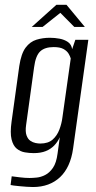

<svg xmlns="http://www.w3.org/2000/svg" viewBox="-20 -658 398 796"><path d="M116.5 117.4Q105.2 117.4 90.3 116.3Q75.3 115.2 61.2 113.9Q47.1 112.6 37 111.3Q26.9 110 23.9 109L28.5 72.9Q40.7 74.4 62.6 77.2Q84.6 79.9 102.6 79.9Q114.6 79.9 131.9 78.2Q149.3 76.6 167.2 67.5Q185.2 58.5 199.5 37.8Q213.7 17.1 218.6 -21L227.9 -89Q219.3 -69.9 204.8 -54.8Q190.2 -39.8 169.6 -31.5Q148.9 -23.2 119.8 -23.2Q102 -23.2 83.2 -26.4Q64.3 -29.6 49.4 -41.7Q34.5 -53.8 27.9 -80.4Q21.4 -107 28 -154L59.9 -383.9Q67.7 -435.7 86.2 -460.5Q104.8 -485.3 131.2 -493.4Q157.5 -501.4 186.6 -501.4Q207.6 -501.4 227.2 -497.6Q246.8 -493.9 261.3 -484.1Q275.9 -474.3 279.2 -454.3L292.3 -492.9H346.2L283 -42Q277.6 -3.3 264 26.5Q250.4 56.3 229.1 76.4Q207.8 96.5 179.5 107Q151.2 117.4 116.5 117.4ZM146.8 -62.9Q179.6 -62.9 198.2 -79.3Q216.8 -95.7 226.3 -121.2Q235.9 -146.7 239 -172.7L273.3 -415.7Q270.6 -425.2 264 -436.1Q257.3 -446.9 243.1 -454.9Q228.8 -462.8 202.5 -462.8Q165.6 -462.8 146.6 -444.9Q127.6 -427 121.4 -379.4L88.2 -139.5Q84.4 -112.7 89.9 -97.1Q95.4 -81.4 105.8 -74.4Q116.2 -67.3 127.3 -65.1Q138.5 -62.9 146.8 -62.9ZM111.7 -546.4 213.9 -638.2H255.6L331.7 -546.4H288L230.1 -604.8L156.7 -546.4Z"/></svg>

Font: Alumni Sans SC Thin
Style: Italic
Weight: 100
Italic angle: -8°
Designer: Robert E. Leuschke
Foundry: Robert E. Leuschke
Version: Version 1.016